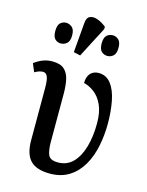

<svg xmlns="http://www.w3.org/2000/svg" viewBox="-122 -883 742 968"><g transform="rotate(15 249.0 -399.0)"><path d="M234 10Q164 10 132 -23Q100 -56 100 -129V-400Q100 -443 92.5 -460Q85 -477 69 -477Q60 -477 50 -474Q40 -471 26 -463L8 -506Q29 -522 52 -531Q75 -540 101 -540Q143 -540 163.5 -521.5Q184 -503 191 -471Q198 -439 198 -397V-145Q198 -104 207.5 -79.5Q217 -55 259 -55Q306 -55 337 -87Q368 -119 383.5 -173.5Q399 -228 399 -297Q399 -355 381.5 -392.5Q364 -430 337 -450Q310 -470 283 -476Q283 -509 299 -526.5Q315 -544 342 -544Q382 -544 406.5 -512Q431 -480 441.5 -426.5Q452 -373 452 -309Q452 -249 440.5 -192Q429 -135 403 -89.5Q377 -44 335 -17Q293 10 234 10ZM228 -605 193 -613 206 -767Q208 -797 225 -804.5Q242 -812 265.5 -803.5Q289 -795 311 -777V-765ZM118 -638Q100 -638 87.5 -650Q75 -662 75 -692Q75 -722 87.5 -734Q100 -746 118 -746Q135 -746 149 -734Q163 -722 163 -692Q163 -662 149 -650Q135 -638 118 -638ZM361 -638Q343 -638 330 -650Q317 -662 317 -692Q317 -722 330 -734Q343 -746 361 -746Q378 -746 391.5 -734Q405 -722 405 -692Q405 -662 391.5 -650Q378 -638 361 -638Z"/></g></svg>

Font: Noto Serif ExtraCondensed Medium
Style: Regular
Weight: 500
Width: 2
Designer: Monotype Design Team
Foundry: Monotype Imaging Inc.
Version: Version 2.015